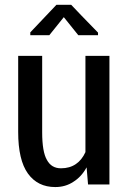

<svg xmlns="http://www.w3.org/2000/svg" viewBox="-20 -758 525 789"><path d="M335.9 -70.3Q314.5 -31.2 281.2 -10.7Q249 10.7 207 10.7Q134.8 10.7 94.7 -44.9Q54.7 -100.6 54.7 -215.8Q54.7 -227.5 54.7 -240.2Q54.7 -306.6 54.7 -418.9Q54.7 -446.3 54.7 -528.3Q79.1 -528.3 153.3 -528.3Q153.3 -450.2 153.3 -214.8Q153.3 -133.8 172.9 -100.6Q191.4 -66.4 230.5 -66.4Q266.6 -66.4 292 -84Q316.4 -100.6 331.1 -132.8Q331.1 -264.6 331.1 -528.3Q355.5 -528.3 429.7 -528.3Q429.7 -396.5 429.7 0Q408.2 0 341.8 0Q339.8 -17.6 335.9 -70.3ZM382.8 -624Q382.8 -621.1 382.8 -613.3Q362.3 -613.3 301.8 -613.3Q287.1 -631.8 242.2 -687.5Q227.5 -668.9 182.6 -613.3Q163.1 -613.3 104.5 -613.3Q104.5 -616.2 104.5 -625Q130.9 -653.3 211.9 -738.3Q227.5 -738.3 272.5 -738.3Q299.8 -709 382.8 -624Z"/></svg>

Font: Noto Sans Hebrew DECATHLON 
Style: Regular
Weight: 400
Designer: Monotype Design team
Version: Version 1.03 uh